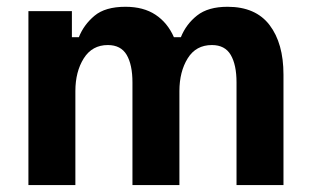

<svg xmlns="http://www.w3.org/2000/svg" viewBox="-20 -532 890 552"><path d="M196.7 0H61.7V-500H186.7V-425H206.7Q220.8 -460.8 251.7 -486.7Q282.5 -512.5 340.8 -512.5Q392.5 -512.5 427.1 -489.6Q461.7 -466.7 480 -425H500Q515 -462.5 546.7 -487.5Q578.3 -512.5 634.2 -512.5Q715 -512.5 755 -460Q795 -407.5 795 -317.5V0H660V-295Q660 -345.8 643.3 -374.2Q626.7 -402.5 589.2 -402.5Q543.3 -402.5 519.6 -364.2Q495.8 -325.8 495.8 -270V0H360.8V-295Q360.8 -345.8 344.2 -374.2Q327.5 -402.5 290 -402.5Q245 -402.5 220.8 -364.2Q196.7 -325.8 196.7 -270Z"/></svg>

Font: Familjen Grotesk Variable
Style: Regular
Weight: 400
Designer: Anders Wikstroem, Jonas Baeckman, Matilda Gysing, Kristian Moeller
Foundry: Familjen STHLM AB
Version: Version 2.000